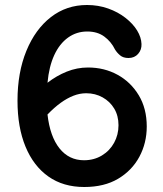

<svg xmlns="http://www.w3.org/2000/svg" viewBox="-20 -734 652 768"><path d="M317 14Q233 14 173.5 -28Q114 -70 82 -147.5Q50 -225 50 -331Q50 -444 85.5 -530.5Q121 -617 183.5 -665.5Q246 -714 328 -714Q373 -714 412.5 -700Q452 -686 482 -662.5Q512 -639 528.5 -612Q545 -585 546 -558Q547 -535 532.5 -518.5Q518 -502 494 -502Q473 -502 460.5 -512.5Q448 -523 440 -536Q425 -567 397.5 -587.5Q370 -608 329 -608Q286 -608 252 -583.5Q218 -559 197 -513.5Q176 -468 170 -403Q206 -431 247 -447.5Q288 -464 332 -464Q397 -464 450 -435Q503 -406 535 -353Q567 -300 567 -228Q567 -162 537.5 -107Q508 -52 452.5 -19Q397 14 317 14ZM170 -276Q180 -188 218 -140.5Q256 -93 316 -93Q356 -93 387.5 -112Q419 -131 436.5 -163Q454 -195 454 -233Q454 -271 437 -299.5Q420 -328 390.5 -344.5Q361 -361 325 -361Q299 -361 273.5 -351Q248 -341 222.5 -322.5Q197 -304 170 -276Z"/></svg>

Font: National Park SemiBold
Style: Regular
Weight: 600
Designer: Andrea Herstowski, Ben Hoepner
Version: Version 1.009